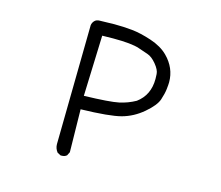

<svg xmlns="http://www.w3.org/2000/svg" viewBox="-107 -897 1215 1054"><g transform="rotate(15 500.0 -370.0)"><path d="M325 16H319L300 6Q284 -14 284 -39L294 -717Q296 -732 306.5 -743Q317 -754 335 -754L418 -756Q471 -756 520 -751Q569 -746 631 -725.5Q693 -705 730 -668Q791 -607 791 -526Q791 -514 788 -487Q785 -460 773 -424Q761 -388 707 -342Q653 -296 588.5 -278.5Q524 -261 360 -257L364 -14L354 6Q343 16 325 16ZM358 -333Q505 -337 554 -347.5Q603 -358 646 -382Q714 -432 714 -524Q714 -529 713 -552Q712 -575 686.5 -606Q661 -637 635.5 -645.5Q610 -654 581 -664Q538 -679 432 -679L370 -678Z"/></g></svg>

Font: Xiaolai Mono SC
Style: Regular
Weight: 400
Monospace: yes
Designer: LXGW / Nozomi Seto
Version: Version 3.113;September 30, 2024